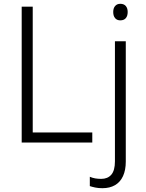

<svg xmlns="http://www.w3.org/2000/svg" viewBox="-20 -749 768 1009"><path d="M94 0V-714H152V-53H465V0ZM518 240Q497 240 480.5 236.5Q464 233 452 229V180Q466 186 480.5 188.5Q495 191 512 191Q546 191 565 169Q584 147 584 99V-532H641V100Q641 145 626.5 176.5Q612 208 584.5 224Q557 240 518 240ZM575 -686Q575 -706 585 -717.5Q595 -729 612 -729Q631 -729 641 -717.5Q651 -706 651 -686Q651 -665 641 -653.5Q631 -642 612 -642Q595 -642 585 -653.5Q575 -665 575 -686Z"/></svg>

Font: Noto Sans Display Light
Style: Regular
Weight: 300
Designer: Monotype Design Team
Foundry: Monotype Imaging Inc.
Version: Version 2.003